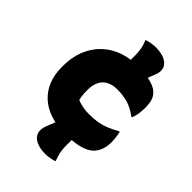

<svg xmlns="http://www.w3.org/2000/svg" viewBox="-254 -888 1108 1108"><g transform="rotate(45 300.0 -333.5)"><path d="M350 -627Q393 -627 425.5 -621.5Q458 -616 481.5 -606.5Q505 -597 519 -582Q535 -567 542 -543.5Q549 -520 549 -483Q549 -469 547.5 -453.5Q546 -438 542.5 -423Q539 -408 534 -394H528Q484 -426 445.5 -437Q407 -448 359 -448Q321 -448 294 -433.5Q267 -419 253.5 -391.5Q240 -364 240 -325V-317Q240 -299 242 -282Q244 -265 248 -249Q265 -242 289 -236.5Q313 -231 343 -231Q383 -231 413.5 -236Q444 -241 473 -252.5Q502 -264 537 -284H543Q546 -272 547.5 -260Q549 -248 550.5 -235.5Q552 -223 552 -210Q552 -175 542 -147.5Q532 -120 514 -102Q499 -87 474.5 -76Q450 -65 414 -59Q378 -53 326 -53Q260 -53 207 -70.5Q154 -88 117.5 -121.5Q81 -155 61.5 -202.5Q42 -250 42 -310V-320Q42 -412 79.5 -481Q117 -550 186 -588.5Q255 -627 350 -627ZM373 -452H368Q349 -452 332 -458Q315 -464 304.5 -475Q294 -486 294 -501Q294 -528 294 -555Q294 -582 294 -608Q294 -634 294 -659Q294 -692 288.5 -716.5Q283 -741 273 -764Q284 -769 297 -771.5Q310 -774 323 -775.5Q336 -777 344 -777Q391 -777 420.5 -762.5Q450 -748 459 -722Q468 -696 453 -661Q445 -641 437 -620.5Q429 -600 421 -579Q413 -558 405 -536.5Q397 -515 389 -494Q381 -473 373 -452ZM300 -215H305Q325 -215 342 -209.5Q359 -204 369.5 -193Q380 -182 380 -166Q380 -140 380 -113.5Q380 -87 380 -60.5Q380 -34 380 -8Q380 24 386 49Q392 74 401 97Q391 101 377.5 104Q364 107 351.5 108.5Q339 110 330 110Q283 110 253.5 95.5Q224 81 215 55Q206 29 220 -7Q230 -31 240 -57Q250 -83 260 -109.5Q270 -136 280 -163Q290 -190 300 -215Z"/></g></svg>

Font: Recursive Casual Black
Style: Regular
Weight: 900
Version: Version 1.047